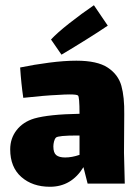

<svg xmlns="http://www.w3.org/2000/svg" viewBox="-20 -702 531 734"><path d="M315 0 299 -63Q253 12 171 12Q104 12 61.5 -25.5Q19 -63 19 -131Q19 -173 43.5 -204.5Q68 -236 111 -249Q167 -265 284 -267Q284 -333 278 -337Q273 -341 246 -341Q229 -341 199 -339Q151 -337 69 -328Q61 -382 57 -444Q110 -455 168 -462.5Q226 -470 272 -470Q352 -470 392 -443.5Q432 -417 444 -374Q456 -331 455 -265L454 -118L457 0ZM284 -110V-184H276Q202 -184 194 -176Q189 -171 186.5 -161Q184 -151 184 -142Q184 -118 195 -109Q206 -100 229 -100Q255 -100 284 -110ZM339 -682 392 -604Q360 -582 307 -549Q254 -516 215 -493L175 -551Q198 -576 245 -613Q292 -650 339 -682Z"/></svg>

Font: Lalezar
Style: Regular
Weight: 400
Designer: Borna Izadpanah
Foundry: Borna Izadpanah
Version: Version 1.004